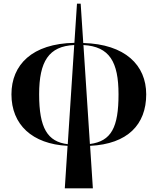

<svg xmlns="http://www.w3.org/2000/svg" viewBox="-20 -780 854 1040"><path d="M331 240H483L468 10C671 0 772 -105 772 -269C772 -427 658 -541 431 -547L417 -760H397L383 -548C154 -544 42 -429 42 -269C42 -105 154 0 346 10ZM192 -269C192 -447 244 -530 382 -536L347 1C237 -12 192 -87 192 -269ZM622 -269C622 -90 583 -15 467 0L432 -536C573 -528 622 -445 622 -269Z"/></svg>

Font: Noto Serif Display
Style: Bold
Weight: 700
Designer: Monotype Design Team
Foundry: Monotype Imaging Inc.
Version: Version 2.009